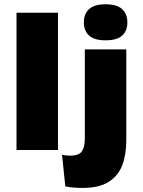

<svg xmlns="http://www.w3.org/2000/svg" viewBox="-20 -718 684 919"><path d="M59 0V-657H257.5V0ZM386 -86V-481.5H584.5V-86ZM485.5 -525Q431 -525 406.2 -548Q381.5 -571 381.5 -610V-612.5Q381.5 -651 406.2 -674.2Q431 -697.5 485.5 -697.5Q539.5 -697.5 564.5 -674.5Q589.5 -651.5 589.5 -612.5V-610Q589.5 -570 564.5 -547.5Q539.5 -525 485.5 -525ZM374.5 181.5Q350 181.5 328.8 179.5Q307.5 177.5 292.5 174L277 23Q286 25 295.2 26Q304.5 27 314.5 27Q359 27 372.5 5.5Q386 -16 386 -52.5V-101.5H584.5V-46Q584.5 20.5 565.5 71.8Q546.5 123 500.8 152.2Q455 181.5 374.5 181.5Z"/></svg>

Font: Anek Latin Expanded ExtraBold
Style: Regular
Weight: 800
Width: 7
Designer: Yesha Goshar
Foundry: Ek Type
Version: Version 1.003